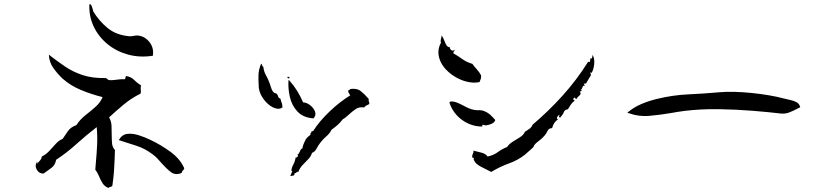

<svg xmlns="http://www.w3.org/2000/svg" viewBox="-20 -856 4040 947"><path d="M676 -435Q674 -431 674 -426Q674 -421 674 -416Q675 -411 675 -405.5Q675 -400 673 -394Q628 -372 588.5 -339Q549 -306 518 -277Q529 -258 530 -236.5Q531 -215 531 -193Q531 -170 532.5 -150Q534 -130 547 -116Q546 -88 545 -63Q544 -38 542 -9Q540 20 534 61Q530 65 524 66Q518 67 515 71Q496 64 486 48Q476 32 468.5 13.5Q461 -5 450 -19Q451 -28 451.5 -37.5Q452 -47 453 -56Q457 -98 459 -142Q461 -186 457 -229Q405 -189 357 -145.5Q309 -102 257 -68Q252 -41 233 -27.5Q214 -14 195 0Q173 1 161.5 -19Q150 -39 163 -58Q166 -57 164 -54Q163 -51 163 -48Q171 -57 178.5 -66Q186 -75 186 -84Q207 -94 223.5 -112Q240 -130 255.5 -147Q271 -164 289 -171Q302 -191 315.5 -210Q329 -229 357 -239Q374 -266 400.5 -287Q427 -308 451 -329Q475 -350 486 -377Q430 -391 378.5 -412.5Q327 -434 289 -468Q265 -490 243.5 -520Q222 -550 221 -587Q224 -585 229 -580Q264 -553 301.5 -527.5Q339 -502 386.5 -486Q434 -470 498 -471Q506 -471 509 -466.5Q512 -462 518 -461Q529 -460 538 -461Q547 -462 556 -463Q565 -464 573.5 -465Q582 -466 592 -465Q598 -465 598.5 -471.5Q599 -478 602 -481Q627 -477 642 -461.5Q657 -446 676 -435ZM734 -581Q669 -571 611 -587Q553 -603 509 -639.5Q465 -676 441.5 -726.5Q418 -777 421 -835Q428 -838 433 -824Q438 -810 440 -800Q467 -754 510.5 -718Q554 -682 621 -677Q625 -677 629.5 -677.5Q634 -678 639 -679Q644 -680 648.5 -680.5Q653 -681 657 -681Q692 -679 716 -650Q740 -621 734 -581ZM889 -26Q887 -19 882 -15Q877 -11 876 -3Q845 10 822.5 -7.5Q800 -25 778 -50Q768 -62 757 -73.5Q746 -85 734 -94Q694 -124 654.5 -136.5Q615 -149 566 -165Q581 -192 607 -195.5Q633 -199 664.5 -189Q696 -179 724 -165Q773 -142 820.5 -107.5Q868 -73 889 -26Z M1801 -342Q1796 -341 1793 -338.5Q1790 -336 1785 -335L1776 -326Q1752 -330 1734.5 -318Q1717 -306 1702 -292Q1694 -285 1686.5 -278.5Q1679 -272 1671 -268Q1658 -251 1645.5 -240Q1633 -229 1615 -216Q1606 -197 1589.5 -183.5Q1573 -170 1559 -151Q1549 -138 1541 -122.5Q1533 -107 1519 -102Q1514 -85 1500.5 -71Q1487 -57 1473 -42.5Q1459 -28 1452 -9Q1447 -9 1445 -8Q1443 -7 1442 -5Q1441 -4 1439.5 -3Q1438 -2 1433 -2Q1433 8 1428 9.5Q1423 11 1416 12Q1413 12 1412 12Q1413 9 1416 2Q1419 -4 1420.5 -8.5Q1422 -13 1417 -14Q1419 -31 1427 -45Q1435 -59 1438 -79Q1443 -78 1447.5 -83Q1452 -88 1447 -95Q1451 -95 1453.5 -98.5Q1456 -102 1458 -107Q1460 -112 1463 -117.5Q1466 -123 1473 -125Q1471 -125 1473.5 -134Q1476 -143 1481 -154Q1486 -165 1489 -170Q1494 -177 1501 -183Q1508 -189 1512 -191Q1509 -196 1513 -200Q1517 -204 1517 -209H1524Q1556 -259 1606 -306.5Q1656 -354 1708 -386Q1707 -387 1706 -388Q1703 -393 1699.5 -399Q1696 -405 1699 -412Q1702 -409 1706 -415Q1707 -417 1708 -417Q1740 -422 1760 -406Q1780 -390 1793 -374Q1797 -370 1799 -368Q1797 -364 1799 -357Q1800 -354 1801 -350.5Q1802 -347 1801 -342ZM1373 -326Q1359 -316 1339.5 -321.5Q1320 -327 1301.5 -343.5Q1283 -360 1270.5 -382Q1258 -404 1256 -428Q1256 -431 1256 -436Q1254 -461 1255 -487.5Q1256 -514 1268 -542Q1272 -539 1273 -533.5Q1274 -528 1279 -526Q1281 -504 1292 -484.5Q1303 -465 1310 -445Q1315 -431 1319 -418.5Q1323 -406 1333 -398Q1335 -397 1339.5 -396Q1344 -395 1345 -393Q1350 -388 1352 -380Q1354 -372 1363 -370Q1364 -366 1365 -362.5Q1366 -359 1367 -355Q1370 -349 1371.5 -342Q1373 -335 1373 -326ZM1526 -272Q1475 -276 1447 -306Q1419 -336 1409.5 -378.5Q1400 -421 1403 -461Q1407 -461 1408 -458Q1430 -433 1445.5 -408Q1461 -383 1475 -351Q1491 -351 1508.5 -338Q1526 -325 1533.5 -306.5Q1541 -288 1526 -272ZM1408 -470Q1396 -468 1398 -477Q1409 -479 1408 -470Z M2903 -585Q2914 -566 2910.5 -538Q2907 -510 2898 -497Q2897 -496 2894.5 -497.5Q2892 -499 2892 -500Q2891 -497 2893 -493Q2894 -491 2894.5 -488.5Q2895 -486 2892 -480Q2892 -480 2886.5 -471.5Q2881 -463 2876 -454Q2871 -445 2871 -445Q2870 -444 2866 -444Q2861 -444 2860 -442Q2861 -440 2864 -433Q2866 -429 2866.5 -428Q2867 -427 2863 -433Q2857 -434 2855 -430.5Q2853 -427 2852 -423Q2850 -419 2848.5 -416Q2847 -413 2842 -413Q2848 -413 2849 -409.5Q2850 -406 2839 -404Q2846 -397 2843 -391.5Q2840 -386 2834 -381Q2831 -379 2828.5 -376Q2826 -373 2825 -369Q2819 -367 2817 -372Q2815 -375 2813 -375Q2811 -374 2810.5 -371.5Q2810 -369 2807 -369Q2805 -365 2810 -364Q2815 -363 2813 -358Q2804 -352 2796.5 -341.5Q2789 -331 2781 -317Q2766 -316 2761 -303Q2756 -290 2743 -276Q2736 -277 2737.5 -283.5Q2739 -290 2743 -291Q2736 -290 2729.5 -280.5Q2723 -271 2732 -267Q2711 -254 2703 -224Q2687 -224 2680.5 -210Q2674 -196 2665 -186Q2654 -173 2634.5 -158.5Q2615 -144 2612 -133Q2611 -130 2601.5 -121.5Q2592 -113 2582 -104.5Q2572 -96 2569 -93Q2535 -66 2490.5 -50Q2446 -34 2403 -8Q2383 -18 2357.5 -31Q2332 -44 2324 -55Q2321 -59 2317.5 -66Q2314 -73 2318 -75Q2318 -77 2315 -77.5Q2312 -78 2310 -78Q2308 -85 2309.5 -89.5Q2311 -94 2312 -97Q2314 -100 2315 -103.5Q2316 -107 2315 -113Q2335 -108 2355 -103Q2375 -98 2385 -84Q2414 -90 2435 -105.5Q2456 -121 2481 -131Q2492 -147 2510.5 -158Q2529 -169 2546 -180Q2563 -191 2569 -206Q2580 -213 2591 -220.5Q2602 -228 2607 -241Q2686 -308 2755 -384.5Q2824 -461 2880 -550Q2883 -552 2886 -551Q2888 -550 2889 -550Q2891 -557 2891 -557Q2891 -557 2889 -564Q2893 -562 2893 -562Q2894 -562 2893 -564Q2892 -566 2892 -570Q2898 -565 2899.5 -569Q2901 -573 2902 -578Q2902 -584 2903 -585ZM2353 -483Q2353 -470 2351 -466Q2349 -462 2345 -451Q2316 -445 2283 -453Q2250 -461 2220 -480Q2190 -499 2169.5 -525Q2149 -551 2143.5 -582.5Q2138 -614 2155 -646Q2153 -652 2153.5 -656Q2154 -660 2155 -665Q2156 -668 2157 -672Q2158 -676 2158 -681Q2166 -671 2171 -657Q2176 -643 2182 -633Q2188 -623 2199 -623Q2198 -614 2206.5 -608.5Q2215 -603 2225 -611Q2223 -607 2219.5 -603.5Q2216 -600 2216 -593Q2239 -580 2260.5 -564.5Q2282 -549 2310 -541Q2319 -528 2332 -514Q2345 -500 2353 -483ZM2423 -264Q2419 -252 2406 -246Q2393 -240 2379 -238Q2376 -237 2372.5 -238Q2369 -239 2367 -240Q2362 -241 2360 -240.5Q2358 -240 2359 -232Q2325 -231 2291 -246Q2257 -261 2232 -288.5Q2207 -316 2196 -352Q2200 -351 2200.5 -353Q2201 -355 2199 -355Q2216 -357 2232.5 -350.5Q2249 -344 2266 -335Q2278 -328 2291 -322.5Q2304 -317 2318 -314Q2332 -312 2344.5 -312.5Q2357 -313 2368 -308Q2386 -301 2399 -289Q2412 -277 2423 -264Z M3927 -327Q3922 -325 3917.5 -322.5Q3913 -320 3909 -318Q3892 -309 3873 -301.5Q3854 -294 3832 -296Q3773 -303 3693.5 -309.5Q3614 -316 3527 -317.5Q3440 -319 3356 -309Q3339 -307 3321.5 -304Q3304 -301 3287 -298Q3234 -289 3181.5 -284.5Q3129 -280 3074 -300Q3104 -326 3142.5 -342.5Q3181 -359 3224 -369Q3299 -387 3373.5 -390.5Q3448 -394 3529 -401Q3560 -404 3601 -403Q3642 -402 3686.5 -397.5Q3731 -393 3772.5 -386Q3814 -379 3847 -370Q3863 -366 3879.5 -362.5Q3896 -359 3909.5 -351.5Q3923 -344 3927 -327Z"/></svg>

Font: Yuji Mai
Style: Regular
Weight: 400
Designer: Kataoka Yuji
Foundry: Kinuta Font Factory
Version: Version 3.002